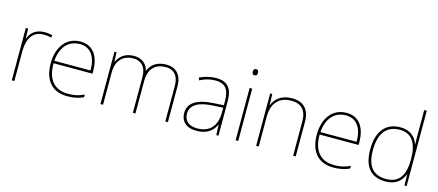

<svg xmlns="http://www.w3.org/2000/svg" viewBox="-53 -1403 4267 1870"><g transform="rotate(15 2080.5 -468.0)"><path d="M278 -629C193 -629 138 -581 119 -520H117L115 -621H91V-93H117V-390C117 -521 167 -604 278 -604C308 -604 328 -601 353 -594L359 -618C335 -625 310 -629 278 -629Z M642 -631C488 -631 414 -501 414 -352C414 -197 485 -83 651 -83C715 -83 763 -93 814 -116V-143C752 -115 715 -108 651 -108C514 -108 439 -198 441 -359H834V-384C834 -523 777 -631 642 -631ZM642 -606C754 -606 808 -516 807 -384H442C454 -529 530 -606 642 -606Z M1509 -631C1414 -631 1355 -587 1330 -522H1328C1310 -593 1255 -631 1182 -631C1080 -631 1033 -574 1012 -525H1010L1006 -621H985V-93H1011V-418C1011 -552 1089 -606 1182 -606C1255 -606 1312 -560 1312 -453V-93H1338V-418C1338 -552 1409 -606 1509 -606C1582 -606 1639 -560 1639 -453V-93H1665V-454C1665 -575 1599 -631 1509 -631Z M2011 -630C1952 -630 1897 -615 1844 -591L1853 -565C1910 -594 1958 -605 2011 -605C2104 -605 2149 -556 2149 -436V-393L2046 -387C1889 -378 1795 -327 1795 -222C1795 -138 1849 -83 1955 -83C2063 -83 2119 -135 2147 -196H2149L2153 -93H2175V-443C2175 -573 2120 -630 2011 -630ZM2048 -363 2149 -368V-313C2147 -192 2088 -108 1955 -108C1870 -108 1823 -151 1823 -222C1823 -315 1912 -356 2048 -363Z M2361 -814C2341 -814 2336 -799 2336 -783C2336 -766 2341 -752 2361 -752C2385 -752 2388 -766 2388 -783C2388 -799 2385 -814 2361 -814ZM2374 -621H2348V-93H2374Z M2774 -631C2662 -631 2605 -571 2582 -510H2580L2576 -621H2555V-93H2581V-395C2581 -539 2659 -606 2774 -606C2871 -606 2928 -555 2928 -438V-93H2954V-439C2954 -570 2888 -631 2774 -631Z M3325 -631C3171 -631 3097 -501 3097 -352C3097 -197 3168 -83 3334 -83C3398 -83 3446 -93 3497 -116V-143C3435 -115 3398 -108 3334 -108C3197 -108 3122 -198 3124 -359H3517V-384C3517 -523 3460 -631 3325 -631ZM3325 -606C3437 -606 3491 -516 3490 -384H3125C3137 -529 3213 -606 3325 -606Z M3861 -83C3966 -83 4022 -139 4046 -206H4048L4050 -93H4072V-853H4046V-636C4046 -594 4046 -552 4048 -507H4046C4024 -577 3965 -631 3869 -631C3719 -631 3637 -530 3637 -347C3637 -176 3709 -83 3861 -83ZM3861 -108C3727 -108 3664 -187 3664 -347C3664 -520 3737 -606 3869 -606C3988 -606 4046 -519 4046 -359V-356C4046 -200 3994 -108 3861 -108Z"/></g></svg>

Font: Noto Sans Kannada UI Thin
Style: Regular
Weight: 100
Designer: Jelle Bosma - Monotype Design Team
Foundry: Monotype Imaging Inc.
Version: Version 2.005